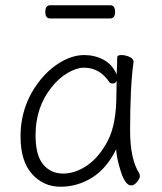

<svg xmlns="http://www.w3.org/2000/svg" viewBox="-20 -693 615 729"><path d="M398 -623H170Q152 -623 152 -648Q152 -673 171 -673H399Q417 -673 417 -648Q417 -623 398 -623ZM487 -457Q474 -368 474 -196Q474 -89 509 -34Q511 -30 511 -23Q511 -16 500.5 -2.5Q490 11 478 11Q456 11 439.5 -39.5Q423 -90 421 -126Q385 -53 329.5 -18.5Q274 16 209.5 16Q145 16 101.5 -32.5Q58 -81 58 -175Q58 -298 136 -393Q172 -436 215.5 -460Q259 -484 299.5 -484Q340 -484 373.5 -466Q407 -448 423 -410Q425 -456 425 -475Q425 -484 440.5 -484Q456 -484 471.5 -477Q487 -470 487 -459ZM423 -386Q418 -376 408.5 -376Q399 -376 396 -380Q359 -436 299 -436Q271 -436 237.5 -416.5Q204 -397 176 -362Q115 -286 115 -180Q115 -103 144 -68.5Q173 -34 220 -34Q267 -34 312.5 -66Q358 -98 390 -160Q422 -222 422 -334Q422 -361 423 -386Z"/></svg>

Font: LXGW WenKai Lite Light
Style: Regular
Weight: 300
Designer: LXGW / Fontworks Inc.
Foundry: LXGW / Fontworks Inc.
Version: Version 1.511; March 25, 2025